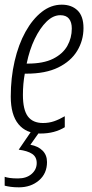

<svg xmlns="http://www.w3.org/2000/svg" viewBox="-20 -561 394 821"><path d="M152 10Q92 10 59 -30Q26 -70 26 -148Q26 -228 42.5 -299.5Q59 -371 89 -425Q119 -479 158.5 -510Q198 -541 244 -541Q286 -541 311.5 -516.5Q337 -492 337 -441Q337 -388 310 -343.5Q283 -299 229 -272.5Q175 -246 93 -246H86Q78 -203 78 -155Q78 -92 99 -63.5Q120 -35 164 -35Q189 -35 211 -42.5Q233 -50 257 -64V-17Q236 -4 210 3Q184 10 152 10ZM98 -289Q166 -289 207.5 -310Q249 -331 268 -365Q287 -399 287 -439Q287 -466 275 -481Q263 -496 238 -496Q207 -496 179 -468.5Q151 -441 128.5 -394.5Q106 -348 94 -289ZM61 240Q41 240 26.5 238Q12 236 0 233V195Q8 198 22 200Q36 202 57 202Q93 202 115 183Q137 164 137 136Q137 110 117.5 97Q98 84 60 79L114 0H151L110 58Q143 64 162 83Q181 102 181 132Q181 181 146.5 210.5Q112 240 61 240Z"/></svg>

Font: Noto Sans ExtraCondensed Light
Style: Italic
Weight: 300
Width: 2
Italic angle: -12°
Designer: Monotype Design Team
Foundry: Monotype Imaging Inc.
Version: Version 2.013; ttfautohint (v1.8.4.7-5d5b)